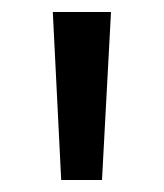

<svg xmlns="http://www.w3.org/2000/svg" viewBox="-20 -763 273 320"><path d="M82 -463H150L165 -743H68Z"/></svg>

Font: Glow Sans SC Normal Book
Style: Regular
Weight: 500
Designer: Ryoko NISHIZUKA (kana, bopomofo & ideographs); Paul D. Hunt (Latin, Greek & Cyrillic); Sandoll Communications, Soo-young
Version: Version 0.93